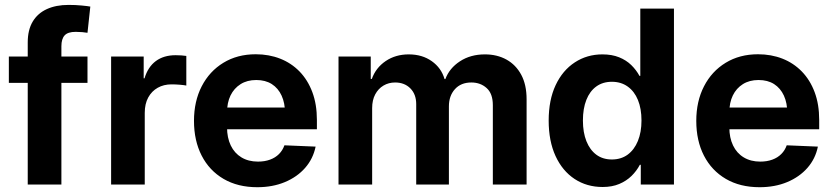

<svg xmlns="http://www.w3.org/2000/svg" viewBox="-20 -763 3440 794"><path d="M341.8 -529.3V-420.4H16.6V-529.3ZM94.7 0V-587.4Q94.7 -639.2 115.2 -673.6Q135.7 -708 173.6 -725.3Q211.4 -742.7 263.7 -742.7Q293 -742.7 317.9 -740.2Q342.8 -737.8 353.5 -735.8L341.8 -627.4Q334.5 -628.9 320.1 -630.1Q305.7 -631.3 293 -631.3Q260.7 -631.3 247.3 -616.7Q233.9 -602.1 233.9 -571.8V0Z M439.5 0V-529.3H574.2V-439H577.6Q591.8 -486.3 624.5 -510.5Q657.2 -534.7 706.1 -534.7Q718.3 -534.7 730 -533.9Q741.7 -533.2 750.5 -531.7V-409.2Q741.7 -411.1 723.9 -412.6Q706.1 -414.1 689 -414.1Q657.2 -414.1 632.3 -400.1Q607.4 -386.2 593 -359.9Q578.6 -333.5 578.6 -296.4V0Z M1043.9 11.2Q963.4 11.2 904.5 -23.2Q845.7 -57.6 814 -119.4Q782.2 -181.2 782.2 -263.2Q782.2 -344.2 814.2 -406.2Q846.2 -468.3 903.8 -503.4Q961.4 -538.6 1037.6 -538.6Q1092.3 -538.6 1138.4 -520.5Q1184.6 -502.4 1218.8 -467.3Q1252.9 -432.1 1271.7 -381.8Q1290.5 -331.5 1290.5 -267.1V-228.5H836.9V-318.4H1222.7L1158.7 -295.4Q1158.7 -336.9 1144.5 -367.7Q1130.4 -398.4 1104 -415.3Q1077.6 -432.1 1039.6 -432.1Q1002 -432.1 974.9 -415Q947.8 -397.9 933.3 -368.2Q918.9 -338.4 918.9 -298.3V-236.8Q918.9 -193.4 934.3 -161.4Q949.7 -129.4 978.5 -112.1Q1007.3 -94.7 1046.9 -94.7Q1074.7 -94.7 1096.7 -102.8Q1118.7 -110.8 1133.8 -126Q1148.9 -141.1 1156.2 -162.1L1285.2 -156.7Q1274.9 -106.4 1241.9 -68.8Q1209 -31.2 1158.2 -10Q1107.4 11.2 1043.9 11.2Z M1379.9 0V-529.3H1513.2V-436.5H1517.6Q1534.2 -482.9 1575 -510.5Q1615.7 -538.1 1670.4 -538.1Q1726.1 -538.1 1765.6 -510Q1805.2 -481.9 1818.4 -436H1821.8Q1838.4 -481 1882.1 -509.5Q1925.8 -538.1 1985.4 -538.1Q2035.6 -538.1 2074.5 -516.6Q2113.3 -495.1 2135.5 -453.9Q2157.7 -412.6 2157.7 -352.5V0H2018.1V-328.1Q2018.1 -376 1992.4 -398.9Q1966.8 -421.9 1929.2 -421.9Q1886.2 -421.9 1861.3 -394.3Q1836.4 -366.7 1836.4 -323.2V0H1701.2V-332.5Q1701.2 -373 1677 -397.5Q1652.8 -421.9 1613.8 -421.9Q1587.4 -421.9 1565.9 -409.2Q1544.4 -396.5 1531.7 -372.8Q1519 -349.1 1519 -315.9V0Z M2472.2 10.3Q2406.7 10.3 2356.2 -22.9Q2305.7 -56.2 2277.3 -117.9Q2249 -179.7 2249 -264.2Q2249 -349.6 2277.8 -410.9Q2306.6 -472.2 2357.2 -505.1Q2407.7 -538.1 2471.2 -538.1Q2510.7 -538.1 2540.3 -526.1Q2569.8 -514.2 2590.6 -493.9Q2611.3 -473.6 2624.5 -449.2H2627.9V-727.5H2767.1V0H2629.9V-81.5H2626Q2612.8 -56.2 2591.6 -35.4Q2570.3 -14.6 2540.8 -2.2Q2511.2 10.3 2472.2 10.3ZM2510.3 -103.5Q2548.3 -103.5 2575.7 -123.5Q2603 -143.6 2617.9 -179.9Q2632.8 -216.3 2632.8 -264.6Q2632.8 -313.5 2618.2 -349.4Q2603.5 -385.3 2575.9 -405Q2548.3 -424.8 2510.3 -424.8Q2472.7 -424.8 2445.8 -405.3Q2418.9 -385.7 2404.8 -349.9Q2390.6 -314 2390.6 -264.6Q2390.6 -215.3 2405 -179.2Q2419.4 -143.1 2446 -123.3Q2472.7 -103.5 2510.3 -103.5Z M3121.1 11.2Q3040.5 11.2 2981.7 -23.2Q2922.9 -57.6 2891.1 -119.4Q2859.4 -181.2 2859.4 -263.2Q2859.4 -344.2 2891.4 -406.2Q2923.3 -468.3 2981 -503.4Q3038.6 -538.6 3114.7 -538.6Q3169.4 -538.6 3215.6 -520.5Q3261.7 -502.4 3295.9 -467.3Q3330.1 -432.1 3348.9 -381.8Q3367.7 -331.5 3367.7 -267.1V-228.5H2914.1V-318.4H3299.8L3235.8 -295.4Q3235.8 -336.9 3221.7 -367.7Q3207.5 -398.4 3181.2 -415.3Q3154.8 -432.1 3116.7 -432.1Q3079.1 -432.1 3052 -415Q3024.9 -397.9 3010.5 -368.2Q2996.1 -338.4 2996.1 -298.3V-236.8Q2996.1 -193.4 3011.5 -161.4Q3026.9 -129.4 3055.7 -112.1Q3084.5 -94.7 3124 -94.7Q3151.9 -94.7 3173.8 -102.8Q3195.8 -110.8 3210.9 -126Q3226.1 -141.1 3233.4 -162.1L3362.3 -156.7Q3352.1 -106.4 3319.1 -68.8Q3286.1 -31.2 3235.4 -10Q3184.6 11.2 3121.1 11.2Z"/></svg>

Font: Inter Cardless Tabular Bold
Style: Bold
Weight: 700
Designer: Rasmus Andersson
Foundry: rsms
Version: Version 4.000;git-4fc901f